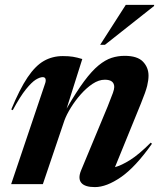

<svg xmlns="http://www.w3.org/2000/svg" viewBox="-20 -752 658 784"><path d="M32 -302 26 -305Q60.5 -388.5 92.5 -436Q124.5 -483.5 159.2 -503.2Q194 -523 236.5 -523Q261.5 -523 278 -520.2Q294.5 -517.5 316 -511L252 -308.5Q291.5 -377 323.2 -419.8Q355 -462.5 382.5 -485Q410 -507.5 435.8 -515.8Q461.5 -524 489 -524Q541 -524 563.8 -500.2Q586.5 -476.5 586.5 -443Q586.5 -425 581 -401.8Q575.5 -378.5 555.5 -329.5L449.5 -69.5Q476 -76.5 511.8 -99Q547.5 -121.5 595.5 -169.5L600.5 -165Q533 -69.5 474 -28.8Q415 12 367.5 12Q326.5 12 312 -5.5Q297.5 -23 311 -56L419.5 -317Q435.5 -357 441 -372.5Q446.5 -388 446.5 -396.5Q446.5 -426.5 408 -426.5Q383.5 -426.5 358.2 -409.8Q333 -393 310 -367Q287 -341 269.2 -312.2Q251.5 -283.5 243 -260L155 0H25.5L164 -410.5Q168 -421.5 166 -429.2Q164 -437 154.5 -437Q143 -437 126.2 -426.8Q109.5 -416.5 86 -387.5Q62.5 -358.5 32 -302ZM389 -569 493.5 -732H609.5L609 -727.5L408.5 -569Z"/></svg>

Font: Newsreader Display SemiBold
Style: Italic
Weight: 600
Italic angle: -17°
Designer: Hugues Gentile
Foundry: Production Type
Version: Version 1.001